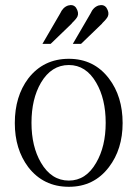

<svg xmlns="http://www.w3.org/2000/svg" viewBox="-20 -715 540 753"><path d="M250 -484.4Q150.4 -484.4 90.8 -407.2Q38.1 -336.9 38.1 -232.4Q38.1 -129.9 90.8 -59.6Q150.4 17.6 250 17.6Q348.6 17.6 407.2 -59.6Q460.9 -129.9 460.9 -232.4Q460.9 -336.9 407.2 -407.2Q348.6 -484.4 250 -484.4ZM250 -460Q317.4 -460 357.4 -390.6Q394.5 -327.1 394.5 -233.4Q394.5 -140.6 357.4 -77.1Q317.4 -6.8 250 -6.8Q181.6 -6.8 140.6 -77.1Q103.5 -140.6 103.5 -233.4Q103.5 -327.1 140.6 -390.6Q181.6 -460 250 -460ZM146.5 -543H178.7L261.7 -623V-624Q280.3 -641.6 284.2 -651.4Q290 -666 278.3 -684.6Q267.6 -699.2 247.1 -693.4Q226.6 -686.5 215.8 -662.1ZM265.6 -543H297.9L380.9 -623V-624Q399.4 -641.6 403.3 -651.4Q409.2 -666 397.5 -684.6Q386.7 -699.2 366.2 -693.4Q345.7 -686.5 335 -662.1Z"/></svg>

Font: BatangChe
Style: Regular
Weight: 400
Monospace: yes
Version: Version 2.21